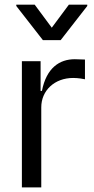

<svg xmlns="http://www.w3.org/2000/svg" viewBox="-20 -810 408 830"><path d="M50.4 -789.8V-784.1L165.5 -636.4H242.2L357.2 -784.1V-789.8H277.7L203.8 -690.3L130 -789.8ZM158.4 0V-345.2C158 -419 216.3 -473 296.2 -473C318.2 -473 341.3 -468.8 347.3 -467.3V-552.6C337.4 -553.3 315.3 -554 303.3 -554C237.6 -554 180.8 -517 161.2 -416.9H155.5V-545.5H74.6V0Z"/></svg>

Font: Riot Sans 2.0
Style: Regular
Weight: 400
Designer: Rasmus Andersson
Foundry: rsms
Version: Version 3.006;hotconv 1.0.109;makeotfexe 2.5.65596